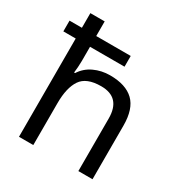

<svg xmlns="http://www.w3.org/2000/svg" viewBox="-176 -891 970 1022"><g transform="rotate(30 309.0 -380.0)"><path d="M173 -760V-670H385V-604H173V-517Q173 -498 171.5 -478.5Q170 -459 168 -443H174Q200 -484 245 -505Q290 -526 342 -526Q439 -526 488 -479Q537 -432 537 -329V0H450V-323Q450 -452 330 -452Q240 -452 206.5 -402Q173 -352 173 -258V0H85V-604H9V-670H85V-760Z"/></g></svg>

Font: Noto Sans Tagalog
Style: Regular
Weight: 400
Designer: Monotype Design Team
Foundry: Monotype Imaging Inc.
Version: Version 2.001; ttfautohint (v1.8.4.7-5d5b)